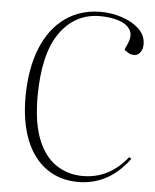

<svg xmlns="http://www.w3.org/2000/svg" viewBox="-54 -789 686 849"><g transform="rotate(5 289.5 -365.0)"><path d="M490 -614Q507 -653 491.5 -677.5Q476 -702 439.5 -713.5Q403 -725 358 -725Q248 -725 181 -632Q114 -539 113 -348Q113 -229 143 -155.5Q173 -82 225 -48Q277 -14 342 -14Q460 -14 540 -115L550 -108Q460 14 324 14Q243 14 183.5 -28Q124 -70 92 -149.5Q60 -229 60 -342Q61 -469 98 -559Q135 -649 202.5 -696.5Q270 -744 359 -744Q409 -744 455 -728.5Q501 -713 530.5 -685Q560 -657 560 -617Q560 -595 549 -581Q538 -567 522 -567Q507 -567 496.5 -573.5Q486 -580 478 -587Z"/></g></svg>

Font: Display Extralight
Style: Italic
Weight: 200
Italic angle: -2°
Designer: Latin by Veronika Burian and Jose Scaglione. Greek by Irene Vlachou. Cyrillic by Vera Evstafieva
Foundry: TypeTogether
Version: Version 3.002